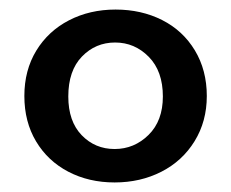

<svg xmlns="http://www.w3.org/2000/svg" viewBox="-20 -729 484 402"><path d="M31 -528Q31 -582 56 -623Q81 -664 124.5 -686.5Q168 -709 222 -709Q276 -709 319.5 -687Q363 -665 388 -623.5Q413 -582 413 -528Q413 -475 387.5 -433.5Q362 -392 318 -369.5Q274 -347 220 -347Q166 -347 123 -369.5Q80 -392 55.5 -433Q31 -474 31 -528ZM321 -527Q321 -580 291.5 -610Q262 -640 221 -640Q180 -640 151.5 -610.5Q123 -581 123 -527Q123 -475 151 -446Q179 -417 220 -417Q261 -417 291 -446.5Q321 -476 321 -527Z"/></svg>

Font: MSTAGE Medium
Style: Regular
Weight: 500
Designer: Ninad Kale (Devanagari), Jonny Pinhorn (Latin)
Foundry: Indian Type Foundry
Version: 4.004